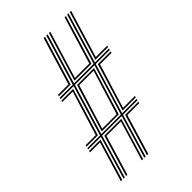

<svg xmlns="http://www.w3.org/2000/svg" viewBox="-236 -893 986 986"><g transform="rotate(-45 257.0 -400.0)"><path d="M56.8 0 126.2 -234H34.5L36.5 -242.2H128.5L211.5 -517.2H116.5L118.5 -525.5H213.5L296.2 -800H305.5L223 -525.5H365.2L447.8 -800H457.2L374.5 -525.5H476.5L474.5 -517.2H372.2L289 -242.2H394.5L392.5 -234H287L217.5 0H208.2L277.8 -234H135.5L66 0ZM137.8 -242.2H279.8L363 -517.2H221ZM149.2 -250.5 228.2 -508.8H351.5L272.8 -250.5ZM160.8 -258.8H265.5L340 -500.5H235.5ZM120.8 -533.8 123 -542.2H199L277.2 -800H287L206.2 -533.8ZM38.5 -250.5 40.5 -258.8H113.8L188.5 -500.5H112.5L114.5 -508.8H200L121.2 -250.5ZM37.8 0 103.2 -217.2H30.2L32.2 -225.5H114.8L47.5 0ZM234.5 -533.8 315 -800H324.5L246 -542.2H350.5L429 -800H438.2L358 -533.8ZM75.5 0 143 -225.5H266.2L198.8 0H189.5L254.8 -217.2H150.2L85 0ZM386 -533.8 466.5 -800H476L397.8 -542.2H480.8L478.5 -533.8ZM300.8 -250.5 379.5 -508.8H472.5L470.5 -500.5H386.8L312.2 -258.8H398.5L396.5 -250.5ZM227 0 294.5 -225.5H390.2L388 -217.2H301.8L236.5 0Z"/></g></svg>

Font: Big Shoulders Inline Display Thin Light
Style: Regular
Weight: 300
Version: Version 2.002